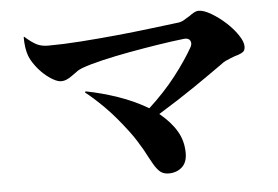

<svg xmlns="http://www.w3.org/2000/svg" viewBox="-47 -728 1094 755"><g transform="rotate(-5 500.0 -350.5)"><path d="M79 -546Q68 -576 68 -621L70 -622Q96 -599 115 -589Q134 -579 161 -579Q218 -579 289 -584Q360 -589 431.5 -596Q503 -603 567.5 -611Q632 -619 674 -624Q688 -625 701 -632Q707 -636 713 -639.5Q719 -643 724 -646Q735 -654 744 -659Q753 -664 762 -664Q782 -664 811 -647Q840 -630 866.5 -606Q893 -582 911.5 -555Q930 -528 930 -509Q930 -495 923.5 -489Q917 -483 903 -478Q896 -476 888 -473.5Q880 -471 871 -467Q861 -463 851.5 -458.5Q842 -454 832 -446Q783 -411 719.5 -367.5Q656 -324 573 -273Q617 -237 640 -198Q663 -159 663 -111Q663 -74 642 -55.5Q621 -37 590 -37Q569 -37 556 -48Q543 -59 530 -82Q523 -94 515.5 -108Q508 -122 499 -139Q489 -156 477.5 -174.5Q466 -193 451 -213Q402 -278 360.5 -319Q319 -360 289 -383L292 -387Q354 -375 417 -353.5Q480 -332 536 -299Q599 -357 644 -415Q689 -473 718 -524Q726 -539 719.5 -550Q713 -561 695 -559Q650 -554 592.5 -545Q535 -536 477.5 -525.5Q420 -515 369 -503Q318 -491 286 -479Q281 -477 275 -474Q269 -471 264 -467L243 -452Q232 -444 221.5 -439.5Q211 -435 201 -435Q187 -435 168.5 -445.5Q150 -456 132.5 -472Q115 -488 100.5 -508Q86 -528 79 -546Z"/></g></svg>

Font: XinYuGongZhangJiaSongA
Style: Regular
Weight: 900
Designer: XinYuGong
Foundry: Adobe Systems Incorporated
Version: Version 1.00